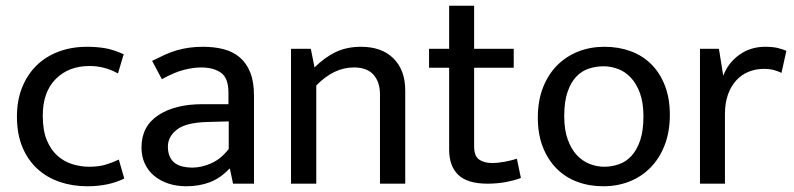

<svg xmlns="http://www.w3.org/2000/svg" viewBox="-20 -640 2765 669"><path d="M291 -59Q323 -59 347 -66Q371 -73 394 -84L413 -18Q359 9 284 9Q233 9 188.5 -6Q144 -21 110.5 -51.5Q77 -82 58 -127.5Q39 -173 39 -234Q39 -290 57 -335Q75 -380 107 -411.5Q139 -443 184 -460Q229 -477 283 -477Q314 -477 343.5 -472.5Q373 -468 411 -451L391 -384Q345 -410 292 -410Q219 -410 174 -364.5Q129 -319 129 -237Q129 -186 143 -152Q157 -118 180 -97.5Q203 -77 232 -68Q261 -59 291 -59Z M510 -428Q534 -440 555 -449.5Q576 -459 597 -465Q618 -471 640 -474Q662 -477 688 -477Q727 -477 759.5 -468.5Q792 -460 815.5 -440Q839 -420 852 -387.5Q865 -355 865 -306V0H792L781 -52H779Q748 -19 711 -5Q674 9 629 9Q595 9 566.5 -0.5Q538 -10 517 -27.5Q496 -45 484.5 -70Q473 -95 473 -126Q473 -200 531.5 -238.5Q590 -277 686 -277H776V-317Q776 -368 750 -386.5Q724 -405 680 -405Q654 -405 620.5 -396.5Q587 -388 544 -364ZM777 -217 703 -215Q628 -213 596.5 -188.5Q565 -164 565 -129Q565 -108 572 -93.5Q579 -79 590.5 -71Q602 -63 617.5 -59.5Q633 -56 650 -56Q683 -56 717 -71.5Q751 -87 777 -121Z M1082 0H994V-470H1063L1076 -405Q1111 -440 1149.5 -458.5Q1188 -477 1238 -477Q1310 -477 1351 -436.5Q1392 -396 1392 -324V0H1304V-311Q1304 -354 1281.5 -379.5Q1259 -405 1213 -405Q1143 -405 1082 -342Z M1770 -404H1632V-131Q1632 -96 1649.5 -84Q1667 -72 1695 -72Q1715 -72 1739 -76.5Q1763 -81 1781 -87L1795 -20Q1775 -12 1744 -6Q1713 0 1679 0Q1609 0 1577 -30.5Q1545 -61 1545 -119V-404H1475V-470H1545V-620H1632V-470H1770Z M2314 -240Q2314 -181 2296 -134.5Q2278 -88 2246.5 -56Q2215 -24 2173 -7.5Q2131 9 2082 9Q2033 9 1991.5 -6.5Q1950 -22 1919.5 -52.5Q1889 -83 1871.5 -127.5Q1854 -172 1854 -230Q1854 -289 1872 -335Q1890 -381 1921.5 -412.5Q1953 -444 1995 -460.5Q2037 -477 2086 -477Q2135 -477 2176.5 -462Q2218 -447 2248.5 -417Q2279 -387 2296.5 -342.5Q2314 -298 2314 -240ZM2222 -235Q2222 -282 2210 -315Q2198 -348 2178.5 -369Q2159 -390 2134 -399.5Q2109 -409 2083 -409Q2057 -409 2032 -401Q2007 -393 1988 -373Q1969 -353 1957.5 -319.5Q1946 -286 1946 -235Q1946 -188 1958 -154.5Q1970 -121 1989.5 -100Q2009 -79 2034 -69Q2059 -59 2085 -59Q2111 -59 2136 -67.5Q2161 -76 2180 -96.5Q2199 -117 2210.5 -150.5Q2222 -184 2222 -235Z M2419 0V-470H2485L2500 -376Q2517 -421 2556 -449Q2595 -477 2646 -477Q2672 -477 2689 -473Q2706 -469 2720 -463L2703 -386Q2691 -392 2676.5 -396Q2662 -400 2642 -400Q2613 -400 2588.5 -390Q2564 -380 2545.5 -360Q2527 -340 2516.5 -310.5Q2506 -281 2506 -243V0Z"/></svg>

Font: Mukta Vaani
Style: Regular
Weight: 400
Designer: Noopur Datye, Girish Dalvi, Yashodeep Gholap, Pallavi Karambelkar
Foundry: Ek Type
Version: Version 2.538;PS 1.000;hotconv 16.6.51;makeotf.lib2.5.65220;